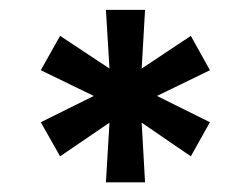

<svg xmlns="http://www.w3.org/2000/svg" viewBox="-20 -736 513 393"><path d="M196.8 -362.8H276.9L270 -484.9L370.6 -416L409.7 -485.8L301.3 -539.6L409.7 -592.3L370.6 -662.6L270 -595.7L276.9 -715.8H196.8L204.1 -595.7L103 -662.6L63.5 -592.3L171.9 -539.6L63.5 -485.8L103 -416L204.1 -484.9Z"/></svg>

Font: Wand UI Pro Bold
Style: Regular
Weight: 700
Designer: Andreas Faust
Version: Version 1.003;FEAKit 1.0